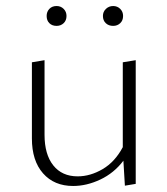

<svg xmlns="http://www.w3.org/2000/svg" viewBox="-20 -614 556 638"><path d="M168 -528Q153 -528 144 -537Q135 -546 135 -561Q135 -575 144 -584.5Q153 -594 168 -594Q182 -594 191.5 -584.5Q201 -575 201 -561Q201 -546 191.5 -537Q182 -528 168 -528ZM356 -528Q341 -528 331.5 -537Q322 -546 322 -561Q322 -575 332 -584.5Q342 -594 356 -594Q370 -594 379.5 -584.5Q389 -575 389 -561Q389 -546 379.5 -537Q370 -528 356 -528ZM388 -407 431 -414V-3L395 3L390 -80Q359 -39 313.5 -17.5Q268 4 223 4Q160 4 123 -38Q86 -80 86 -154V-407L128 -414V-166Q128 -101 157 -64.5Q186 -28 238 -28Q280 -28 321 -52Q362 -76 388 -125Z"/></svg>

Font: EauTest Light
Style: Regular
Weight: 300
Designer: Christian Thalmann (Catharsis Fonts)
Version: Version 0.001;PS 000.001;hotconv 1.0.88;makeotf.lib2.5.64775